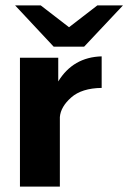

<svg xmlns="http://www.w3.org/2000/svg" viewBox="-20 -692 476 712"><path d="M36 -672H131L236 -591L341 -672H436L292 -519H179ZM54 0V-478H196V-434V-390Q251 -480 357 -483V-366Q283 -365 244 -330.5Q205 -296 202 -258V0Z"/></svg>

Font: Coval
Style: Black
Weight: 1000
Foundry: Context Ltd
Version: Version 001.000